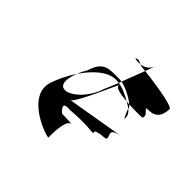

<svg xmlns="http://www.w3.org/2000/svg" viewBox="-124 -624 682 682"><g transform="rotate(45 217.5 -283.0)"><path d="M69 -200C43 -115 170 -63 202 -58C202 -58 198 -150 227 -151C217 -152 189 -153 176 -153C167 -161 141 -187 186 -182C186 -182 243 -188 299 -182C316 -182 275 -194 348 -200C364 -212 318 -233 380 -245L163 -208C182 -213 257 -395 248 -367C244 -355 273 -349 307 -346C284 -361 259 -370 242 -373L220 -321C206 -276 172 -234 136 -221C98 -211 96 -247 114 -291C94 -261 78 -228 69 -200ZM114 -291C145 -336 185 -374 227 -374C232 -374 236 -373 242 -373L245 -383C239 -384 236 -384 231 -384C182 -384 151 -390 131 -325C124 -314 118 -302 114 -291ZM221 -476C230 -473 240 -473 249 -474C239 -478 232 -484 221 -476ZM249 -474C253 -472 259 -470 264 -470C268 -470 272 -470 278 -469L290 -502C282 -487 270 -476 249 -474ZM245 -383C266 -379 299 -364 322 -345C359 -343 392 -344 389 -346C394 -362 382 -365 374 -377C376 -384 432 -364 435 -433C440 -449 311 -465 278 -469ZM290 -502C292 -504 291 -506 292 -508ZM230 -151C230 -151 227 -151 227 -151C227 -151 230 -151 230 -151ZM307 -346C316 -341 325 -337 331 -331C331 -336 327 -340 322 -345C317 -345 313 -346 307 -346ZM331 -331V-327L345 -296C349 -309 343 -321 331 -331Z"/></g></svg>

Font: bitstorm
Style: maxcnobl
Weight: 400
Version: Version 0.2